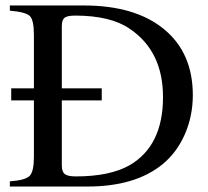

<svg xmlns="http://www.w3.org/2000/svg" viewBox="-20 -682 762 702"><path d="M16 -662H286Q474 -662 579.5 -575.5Q685 -489 685 -334Q685 -258 656 -191.5Q627 -125 575 -82Q475 0 300 0H16V-19Q73 -23 88.5 -39Q104 -55 104 -109V-315H21V-359H104V-553Q104 -608 89.5 -623Q75 -638 16 -643ZM206 -315V-78Q206 -54 217 -45.5Q228 -37 257 -37Q382 -37 454 -78Q576 -149 576 -327Q576 -495 454 -577Q384 -625 255 -625Q226 -625 216 -617Q206 -609 206 -586V-359H352V-315Z"/></svg>

Font: STIX MathJax Latin
Style: Regular
Weight: 400
Designer: MicroPress Inc., with final additions and corrections provided by Coen Hoffman, Elsevier (retired)
Version: Version 1.1.1